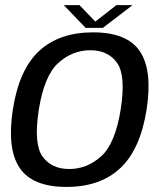

<svg xmlns="http://www.w3.org/2000/svg" viewBox="-20 -725 641 749"><path d="M239.2 4.2Q371.5 4.2 449.6 -69.4Q527.6 -142.9 551.9 -297.8Q575.5 -451.3 525.5 -525.1Q475.6 -598.8 343.4 -598.8Q210.6 -598.8 132.3 -525.8Q54 -452.9 30.2 -297.8Q6.6 -144.5 56.6 -70.1Q106.5 4.2 239.2 4.2ZM250.2 -65.7Q180.8 -65.7 145.7 -114.8Q110.7 -163.9 131.4 -297.3Q152.6 -430.1 207.6 -479.5Q262.5 -529 331.9 -529Q401.6 -529 436.6 -479.9Q471.7 -430.9 450.7 -297.3Q429.5 -164.7 374.6 -115.2Q319.6 -65.7 250.2 -65.7ZM314.2 -616.2H381.1L497 -704.9H434L351.8 -640.7L290.3 -704.9H228.7Z"/></svg>

Font: Anybody Thin
Style: Italic
Weight: 100
Italic angle: -10°
Designer: Tyler Finck
Foundry: Etcetera Type Company
Version: Version 1.114;gftools[0.9.25]